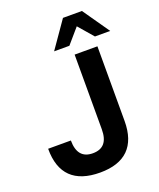

<svg xmlns="http://www.w3.org/2000/svg" viewBox="-172 -1057 968 1171"><g transform="rotate(-20 312.5 -472.0)"><path d="M272.5 10.7C435.1 10.7 519 -71.3 519 -234.4V-718.8H371.1V-234.4C371.1 -154.3 337.9 -115.2 270.5 -115.2C204.6 -115.2 170.4 -154.3 170.4 -234.4H22.9C22 -70.8 107.4 10.7 272.5 10.7ZM359.4 -780.3 442.4 -876.5 525.4 -780.3H624.5L503.9 -953.6H380.9L260.3 -780.3Z"/></g></svg>

Font: Winston
Style: Bold
Weight: 700
Designer: Vernon Adams, Kim Jin-seong, David Berlow, Cristiano Sobral
Foundry: The Winston Project Authors
Version: Version 3.004